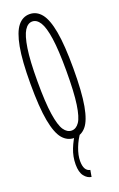

<svg xmlns="http://www.w3.org/2000/svg" viewBox="-162 -670 575 930"><g transform="rotate(-20 125.0 -205.0)"><path d="M125 11Q89 11 64.5 -18Q40 -47 27 -116.5Q14 -186 14 -308Q14 -427 27 -496.5Q40 -566 64.5 -596.5Q89 -627 125 -627Q161 -627 185.5 -596.5Q210 -566 222.5 -496.5Q235 -427 235 -308Q235 -186 222.5 -116.5Q210 -47 185.5 -18Q161 11 125 11ZM125 -27Q148 -27 164.5 -51Q181 -75 190 -136.5Q199 -198 199 -308Q199 -414 190 -475.5Q181 -537 164.5 -563Q148 -589 125 -589Q102 -589 85.5 -563Q69 -537 59.5 -475.5Q50 -414 50 -308Q50 -198 59.5 -136.5Q69 -75 85.5 -51Q102 -27 125 -27ZM144 183 138 217Q117 214 101.5 194Q86 174 86 134Q86 94 101 56Q116 18 142 -20L162 -6Q140 23 126 59.5Q112 96 112 126Q112 177 144 183Z"/></g></svg>

Font: Inconsolata UltraCondensed Light
Style: Regular
Weight: 300
Width: 1
Monospace: yes
Designer: Raph Levien, Cyreal, Brenton Simpson
Foundry: Raph Levien, Cyreal, Google
Version: Version 3.001; ttfautohint (v1.8.2.53-6de2)